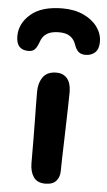

<svg xmlns="http://www.w3.org/2000/svg" viewBox="-97 -846 498 893"><g transform="rotate(5 152.5 -399.5)"><path d="M149 10Q111 10 94 -15Q77 -40 77 -80Q77 -149 76.5 -197Q76 -245 75.5 -280.5Q75 -316 74.5 -347Q74 -378 74 -413Q74 -453 93.5 -481Q113 -509 157 -509Q187 -509 205.5 -488.5Q224 -468 225 -427Q225 -406 224 -369.5Q223 -333 222 -288.5Q221 -244 219.5 -199Q218 -154 217 -116Q216 -78 216 -56Q216 -27 200 -8.5Q184 10 149 10ZM159 -809Q215 -809 257 -789.5Q299 -770 322 -738Q345 -706 345 -669Q345 -635 327.5 -619Q310 -603 283 -603Q263 -603 251 -613Q239 -623 231 -646Q223 -670 204.5 -683.5Q186 -697 152 -697Q116 -697 95.5 -684Q75 -671 67 -647Q58 -621 47.5 -609.5Q37 -598 17 -598Q-40 -598 -40 -662Q-40 -722 11 -765.5Q62 -809 159 -809Z"/></g></svg>

Font: Shantell Sans Normal
Style: Regular
Weight: 600
Designer: Stephen Nixon, Anya Danilova, Shantell Martin
Foundry: Arrow Type
Version: Version 1.009;[a7da0bfa3]